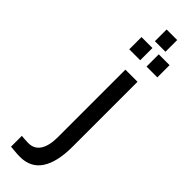

<svg xmlns="http://www.w3.org/2000/svg" viewBox="-354 -810 1054 1054"><g transform="rotate(45 173.5 -283.0)"><path d="M40 0ZM64 246 40 244V160Q73 163 94 163Q139 163 162 127Q185 91 185 26V-499H279V6Q279 124 238 186.5Q197 249 114 249Q91 249 64 246ZM189 -815H271V-724H189ZM121 -688H206V-593H121ZM255 -688H339V-593H255Z"/></g></svg>

Font: sheba-seeBold
Style: Regular
Weight: 600
Designer: Mohamed Galeb, the designers
Foundry: Kief Type Foundry
Version: Version 2.010; ttfautohint (v1.5.33-1714) -l 8 -r 50 -G 200 